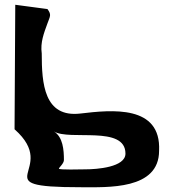

<svg xmlns="http://www.w3.org/2000/svg" viewBox="-20 -791 726 805"><path d="M206 -240C271.2 -199.5 506 -267.1 506 -147C506 -89.8 386.3 -81 338 -81C320.9 -81 227 -77.9 227 -84C227 -88.4 248 -105.4 248 -120C248 -162.8 243.9 -216.4 206 -240ZM44 -771 41 -249C237.1 -75.7 -101.9 -6 317 -6C431.4 -6 647 5.8 647 -159C656.2 -352 449.2 -330.6 317 -315C164.6 -297 155 -441.1 155 -567C148.5 -613.3 164.4 -652.8 179 -693C190 -723.1 196.8 -729 179 -753Z"/></svg>

Font: Rocketfuel
Style: Regular
Weight: 400
Designer: Mew Too
Foundry: Cannot Into Space Fonts.
Version: Version 0.27